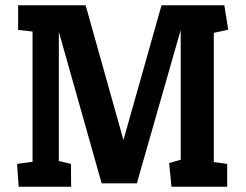

<svg xmlns="http://www.w3.org/2000/svg" viewBox="-20 -711 935 731"><path d="M51 0 45 -87 104 -95V-591L49 -597V-691H306L450 -178L595 -691H834L849 -598L794 -586V-94L845 -87V0H633L624 -90L668 -103V-597L501 -13H367L204 -590V-98L250 -87L251 0Z"/></svg>

Font: Kreon Light
Style: Bold
Weight: 700
Version: Version 2.002